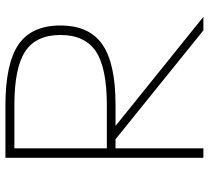

<svg xmlns="http://www.w3.org/2000/svg" viewBox="-51 -719 770 708"><g transform="rotate(-90 334.0 -365.0)"><path d="M106 0V-730H298Q453 -730 523.5 -682Q594 -634 594 -527Q594 -421 524 -372.5Q454 -324 302 -324H123V-356H299Q438 -356 498.5 -396.5Q559 -437 559 -527Q559 -617 498.5 -657Q438 -697 299 -697H141V0ZM576 0 156 -339H205L626 0Z"/></g></svg>

Font: M PLUS 1 ExtraLight
Style: Regular
Weight: 250
Version: Version 1.001